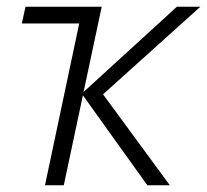

<svg xmlns="http://www.w3.org/2000/svg" viewBox="-20 -552 617 572"><path d="M114 0 216 -482H45L56 -532H283L229 -278L507 -532H577L287 -271L486 0H419L227 -268L170 0Z"/></svg>

Font: Noto Sans Light
Style: Italic
Weight: 300
Italic angle: -12°
Designer: Monotype Design Team
Foundry: Monotype Imaging Inc.
Version: Version 2.013; ttfautohint (v1.8.4.7-5d5b)